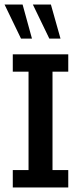

<svg xmlns="http://www.w3.org/2000/svg" viewBox="-20 -821 354 841"><path d="M36 0V-76H105V-507H36V-583H279V-507H210V-76H279V0ZM196 -652 124 -801H203L245 -652ZM72 -652 0 -801H79L120 -652Z"/></svg>

Font: Rokkitt SemiBold Medium
Style: Regular
Weight: 500
Version: Version 3.103